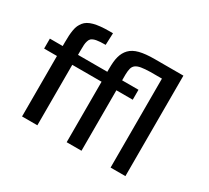

<svg xmlns="http://www.w3.org/2000/svg" viewBox="-141 -954 1285 1183"><g transform="rotate(30 501.5 -362.0)"><path d="M125.5 0V-430.2H34.2V-501H125.5V-527.3Q125.5 -555.7 126.7 -575.4Q127.9 -595.2 131.3 -615.7Q134.8 -636.2 141.1 -649.9Q147.5 -663.6 157.7 -676.8Q177.2 -701.7 219 -712.9Q260.7 -724.1 329.6 -724.1H354.5L351.1 -639.6Q310.5 -639.6 287.6 -635.5Q264.6 -631.3 252 -620.6Q244.6 -613.3 240.7 -600.6Q236.3 -586.9 235.4 -572Q234.4 -557.1 234.4 -531.7V-501H385.7V-430.2H234.4V0ZM442.9 0V-430.2H349.1V-501H442.9V-522Q442.9 -548.3 444.8 -570.1Q446.8 -591.8 451.7 -609.6Q456.5 -627.4 464.4 -641.8Q472.2 -656.2 483.9 -668.5Q507.8 -693.4 549.6 -704.1Q591.3 -714.8 657.2 -714.8H860.8V0H755.4V-632.8H672.9Q633.3 -631.8 609.1 -627.7Q585 -623.5 571.5 -613.5Q558.1 -603.5 553.5 -586.4Q548.8 -569.3 548.3 -542.5V-501H664.6V-430.2H548.3V0Z"/></g></svg>

Font: Ride Light
Style: Bold
Weight: 600
Version: Version 3.000